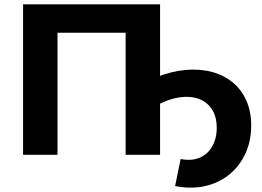

<svg xmlns="http://www.w3.org/2000/svg" viewBox="-20 -720 1218 893"><path d="M87.3 0V-700H724.5V0H564.3V-605L600.8 -567.7H211L247.5 -605V0ZM794.4 145.3 820.1 19.6Q856.2 27 886.7 20.3Q917.3 13.6 940.1 -6Q962.8 -25.7 975.4 -56.3Q988.1 -87 988.1 -125.4Q988.1 -167.1 973.9 -197Q959.8 -226.8 933.9 -245Q908.1 -263.1 873.2 -267.9Q838.3 -272.7 797 -263.9Q755.6 -255 710.5 -230.6L705.9 -360.5Q777.5 -388.9 843.2 -394.7Q908.9 -400.4 964.5 -385.7Q1020 -371.1 1061.4 -337.4Q1102.8 -303.7 1125.5 -252.9Q1148.3 -202.2 1148.3 -136.6Q1148.3 -63.4 1121 -4.8Q1093.7 53.8 1045.1 92.7Q996.5 131.6 932.4 145.8Q868.3 159.9 794.4 145.3Z"/></svg>

Font: Montserrat Thin
Style: Regular
Weight: 100
Designer: Julieta Ulanovsky
Foundry: Julieta Ulanovsky
Version: Version 9.000